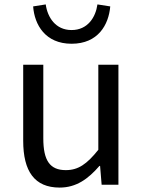

<svg xmlns="http://www.w3.org/2000/svg" viewBox="-20 -836 647 869"><path d="M250 13C325 13 379 -26 430 -85H433L440 0H516V-543H425V-158C373 -93 334 -66 278 -66C206 -66 176 -109 176 -210V-543H85V-199C85 -61 136 13 250 13ZM304 -638C424 -638 472 -724 479 -807L421 -816C413 -758 377 -700 304 -700C231 -700 195 -758 187 -816L130 -807C136 -724 185 -638 304 -638Z"/></svg>

Font: Noto Sans CJK KR Regular
Style: Regular
Weight: 400
Designer: Ryoko NISHIZUKA (kana & ideographs); Paul D. Hunt (Latin, Greek & Cyrillic); Wenlong ZHANG (bopomofo); Sandoll Communica
Foundry: Adobe Systems Incorporated
Version: Version 1.004;PS 1.004;hotconv 1.0.82;makeotf.lib2.5.63406